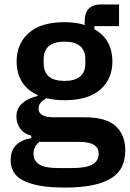

<svg xmlns="http://www.w3.org/2000/svg" viewBox="-20 -634 585 866"><path d="M545 44Q545 85 530.5 116.5Q516 148 483 169Q450 190 398 201Q346 212 271 212Q205 212 159 203.5Q113 195 83.5 179.5Q54 164 41 141Q28 118 28 89Q28 45 52.5 20.5Q77 -4 121 -11V-22Q89 -30 71.5 -53.5Q54 -77 54 -109Q54 -129 62 -144.5Q70 -160 83.5 -171Q97 -182 114 -189.5Q131 -197 150 -201V-205Q102 -227 78.5 -266Q55 -305 55 -357Q55 -437 110 -485.5Q165 -534 271 -534Q295 -534 318.5 -531Q342 -528 362 -521V-538Q362 -614 436 -614H517V-516H406V-502Q447 -479 467 -442Q487 -405 487 -357Q487 -278 432.5 -230Q378 -182 271 -182Q225 -182 191 -191Q176 -184 165 -172.5Q154 -161 154 -144Q154 -105 222 -105H362Q458 -105 501.5 -65.5Q545 -26 545 44ZM425 59Q425 34 405 20Q385 6 336 6H158Q131 26 131 60Q131 90 156 107Q181 124 241 124H305Q368 124 396.5 108Q425 92 425 59ZM271 -269Q365 -269 365 -349V-366Q365 -446 271 -446Q177 -446 177 -366V-349Q177 -269 271 -269Z"/></svg>

Font: IBM Plex Sans KR SmBld
Style: Regular
Weight: 600
Designer: Mike Abbink; Paul van der Laan; Pieter van Rosmalen; Wujin Sim; Chorong Kim; Dohee Lee;
Foundry: Sandoll Inc.
Version: Version 1.002